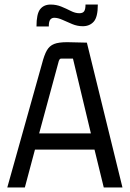

<svg xmlns="http://www.w3.org/2000/svg" viewBox="-20 -822 568 842"><path d="M517 0H435L392 -176L404 -166H123L136 -176L89 0H12L164 -542Q174 -581 185.5 -601Q197 -621 217 -629Q237 -637 275 -637L361 -635ZM238 -555 149 -227 141 -237H389L381 -227L300 -565H249Q244 -565 242 -562.5Q240 -560 238 -555ZM194 -706H140Q140 -761 156 -781.5Q172 -802 202 -802Q227 -802 249 -793Q271 -784 290.5 -774Q310 -764 328 -764Q343 -764 349 -772.5Q355 -781 355 -802H409Q409 -747 391 -727Q373 -707 343 -707Q319 -707 296.5 -716.5Q274 -726 254 -735Q234 -744 218 -744Q207 -744 200.5 -736Q194 -728 194 -706Z"/></svg>

Font: Gemunu Libre ExtraLight
Style: Regular
Weight: 400
Version: Version 1.100